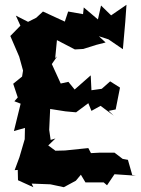

<svg xmlns="http://www.w3.org/2000/svg" viewBox="-20 -764 586 800"><path d="M462 -308 480 -399 439 -425 404 -394 361 -388 358 -450 291 -391 265 -423 233 -416 196 -497 218 -529 210 -522 219 -615 215 -598 292 -558 327 -560 381 -577 420 -587 392 -613 432 -600 492 -559 502 -673 507 -744 443 -700 401 -741 388 -683 329 -733 326 -705 264 -716 250 -674 159 -716 131 -690 97 -673 46 -699 65 -657 23 -614 60 -528 76 -470 72 -445 35 -415 54 -358 40 -342 66 -332 38 -218 84 -231 83 -184 61 -109 41 -55 54 -56 55 -13 119 16 112 1 190 4 246 16 296 -11 317 -36 336 -4H412L426 8L457 -38L546 -32L531 -35L513 -98L491 -102L457 -128H397L359 -126L348 -147L251 -137L211 -136L181 -158L211 -187L191 -181L185 -223L189 -310L253 -300L297 -296L348 -334L361 -302L399 -323L454 -282L433 -302Z"/></svg>

Font: Asimov Aggro
Style: Condensed
Weight: 500
Designer: Google
Version: Version 2.000980; 2014